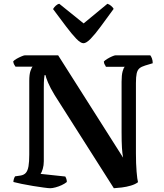

<svg xmlns="http://www.w3.org/2000/svg" viewBox="-20 -997 868 1017"><path d="M246 0Q237 0 211.5 -3.5Q186 -7 154.5 -12Q123 -17 94.5 -23Q66 -29 51 -33Q51 -42 54 -50.5Q57 -59 60 -63L88 -67Q107 -70 117 -81.5Q127 -93 131 -116.5Q135 -140 135 -178V-568Q135 -603 141.5 -621.5Q148 -640 153 -644H62Q58 -649 54.5 -656Q51 -663 50 -672Q56 -679 68.5 -686Q81 -693 94 -698.5Q107 -704 112 -704H288L632 -162Q628 -183 626 -213.5Q624 -244 624 -298V-564Q624 -599 629.5 -619Q635 -639 641 -643H541Q540 -647 535.5 -653.5Q531 -660 530 -671Q535 -677 548 -685Q561 -693 574 -698.5Q587 -704 592 -704H776Q781 -698 785 -687Q789 -676 789 -662L749 -650Q729 -644 718.5 -635Q708 -626 704 -608Q700 -590 700 -557V-185Q700 -130 703.5 -88Q707 -46 711 -32Q697 -21 673.5 -14Q650 -7 625.5 -4Q601 -1 583 0L269 -494Q246 -532 234.5 -559.5Q223 -587 221 -599H216Q215 -594 213.5 -579Q212 -564 212 -532V-143Q212 -121 206.5 -102.5Q201 -84 195 -76L326 -62Q328 -59 331 -51Q334 -43 334 -33Q323 -24 307 -16.5Q291 -9 274 -4.5Q257 0 246 0ZM422 -768Q407 -768 383.5 -792.5Q360 -817 329.5 -857.5Q299 -898 261 -949Q266 -958 275 -966.5Q284 -975 294 -977L423 -873L549 -977Q559 -974 568.5 -966Q578 -958 582 -950Q544 -898 513.5 -856.5Q483 -815 460 -791.5Q437 -768 422 -768Z"/></svg>

Font: Texturina Medium 12pt SemiBold
Style: Regular
Weight: 600
Version: Version 1.002